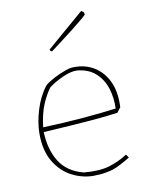

<svg xmlns="http://www.w3.org/2000/svg" viewBox="-80 -741 612 805"><g transform="rotate(-10 226.5 -339.0)"><path d="M250 6Q203 5 159.5 -18Q116 -41 88 -88Q60 -135 60 -207Q60 -255 77 -309.5Q94 -364 125 -403Q141 -416 165 -428.5Q189 -441 213 -449.5Q237 -458 251 -457Q298 -458 335.5 -435.5Q373 -413 394.5 -369Q416 -325 413 -258L397 -237Q359 -231 280 -224.5Q201 -218 79 -211Q81 -138 113 -85.5Q145 -33 215 -15Q281 -9 323 -21.5Q365 -34 402 -58L412 -44Q396 -34 373.5 -22Q351 -10 335 -5Q325 -2 303 2Q281 6 250 6ZM80 -231Q171 -234 253 -241Q335 -248 393 -256Q395 -300 382.5 -340.5Q370 -381 340.5 -408.5Q311 -436 261 -441Q234 -442 198 -425.5Q162 -409 139 -391Q121 -368 104 -329Q87 -290 80 -231ZM166 -541 163 -547 202 -581 316 -679 322 -684Q324 -683 326.5 -680.5Q329 -678 332 -676L334 -667Q334 -665 315 -649Q296 -633 268 -611Q240 -589 213 -569Q186 -549 172 -538Z"/></g></svg>

Font: Labrada Thin
Style: Regular
Weight: 100
Designer: Mercedes Jáuregui
Foundry: Omnibus-Type Team
Version: Version 1.000; ttfautohint (v1.8.4.7-5d5b)